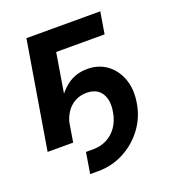

<svg xmlns="http://www.w3.org/2000/svg" viewBox="-127 -619 792 879"><g transform="rotate(-20 269.5 -179.5)"><path d="M162.6 162.1 179.2 60.1H213.9Q251.5 60.1 281.5 44.4Q311.5 28.8 331.3 0Q351.1 -28.8 357.9 -69.3Q364.7 -107.9 356.4 -135.7Q348.1 -163.6 327.4 -178.5Q306.6 -193.4 273.4 -193.4Q241.2 -193.4 215.3 -178.7Q189.5 -164.1 172.6 -137.2Q155.8 -110.4 149.4 -72.3H113.3Q123 -130.4 148.4 -181.2Q173.8 -231.9 215.3 -263.4Q256.8 -294.9 314.5 -294.9Q368.7 -294.9 408.7 -265.6Q448.7 -236.3 467 -185.3Q485.4 -134.3 474.1 -69.3Q463.4 -3.4 424.1 49.1Q384.8 101.6 326.9 131.8Q269 162.1 202.6 162.1ZM460.9 -522.5 443.4 -416.5H207.5L138.7 0H14.2L101.1 -522.5Z"/></g></svg>

Font: Inter 28pt SemiBold
Style: Italic
Weight: 600
Italic angle: -9.3988°
Designer: Rasmus Andersson
Foundry: rsms
Version: Version 4.001;git-66647c0bb